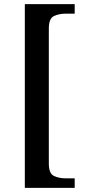

<svg xmlns="http://www.w3.org/2000/svg" viewBox="-20 -780 418 928"><path d="M100 128V-760H341V-714H298Q264 -714 240 -702Q216 -690 216 -642V10Q216 58 240 70Q264 82 298 82H341V128Z"/></svg>

Font: Noto Serif Tibetan Medium
Style: Regular
Weight: 500
Designer: Monotype Design Team
Foundry: Monotype Imaging Inc.
Version: Version 2.103; ttfautohint (v1.8.4.7-5d5b)